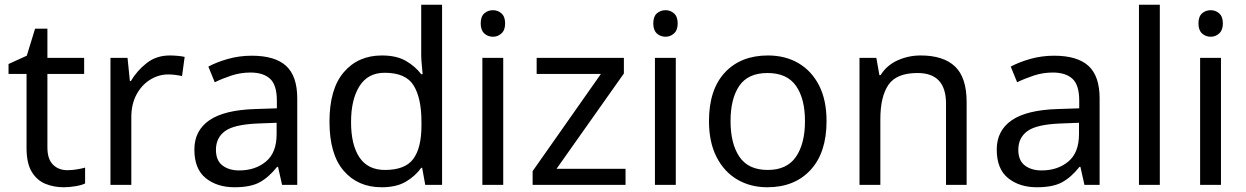

<svg xmlns="http://www.w3.org/2000/svg" viewBox="-20 -780 5256 810"><path d="M264 -62Q284 -62 305 -65.5Q326 -69 339 -73V-6Q325 1 299 5.5Q273 10 249 10Q207 10 171.5 -4.5Q136 -19 114 -55Q92 -91 92 -156V-468H16V-510L93 -545L128 -659H180V-536H335V-468H180V-158Q180 -109 203.5 -85.5Q227 -62 264 -62Z M696 -546Q711 -546 728.5 -544.5Q746 -543 759 -540L748 -459Q735 -462 719.5 -464Q704 -466 690 -466Q649 -466 613 -443.5Q577 -421 555.5 -380.5Q534 -340 534 -286V0H446V-536H518L528 -438H532Q558 -482 599 -514Q640 -546 696 -546Z M1042 -545Q1140 -545 1187 -502Q1234 -459 1234 -365V0H1170L1153 -76H1149Q1114 -32 1075.5 -11Q1037 10 969 10Q896 10 848 -28.5Q800 -67 800 -149Q800 -229 863 -272.5Q926 -316 1057 -320L1148 -323V-355Q1148 -422 1119 -448Q1090 -474 1037 -474Q995 -474 957 -461.5Q919 -449 886 -433L859 -499Q894 -518 942 -531.5Q990 -545 1042 -545ZM1068 -259Q968 -255 929.5 -227Q891 -199 891 -148Q891 -103 918.5 -82Q946 -61 989 -61Q1057 -61 1102 -98.5Q1147 -136 1147 -214V-262Z M1590 10Q1490 10 1430 -59.5Q1370 -129 1370 -267Q1370 -405 1430.5 -475.5Q1491 -546 1591 -546Q1653 -546 1692.5 -523Q1732 -500 1757 -467H1763Q1762 -480 1759.5 -505.5Q1757 -531 1757 -546V-760H1845V0H1774L1761 -72H1757Q1733 -38 1693 -14Q1653 10 1590 10ZM1604 -63Q1689 -63 1723.5 -109.5Q1758 -156 1758 -250V-266Q1758 -366 1725 -419.5Q1692 -473 1603 -473Q1532 -473 1496.5 -416.5Q1461 -360 1461 -265Q1461 -169 1496.5 -116Q1532 -63 1604 -63Z M2060 -737Q2080 -737 2095.5 -723.5Q2111 -710 2111 -681Q2111 -653 2095.5 -639Q2080 -625 2060 -625Q2038 -625 2023 -639Q2008 -653 2008 -681Q2008 -710 2023 -723.5Q2038 -737 2060 -737ZM2103 -536V0H2015V-536Z M2619 0H2227V-58L2515 -468H2244V-536H2612V-470L2328 -68H2619Z M2788 -737Q2808 -737 2823.5 -723.5Q2839 -710 2839 -681Q2839 -653 2823.5 -639Q2808 -625 2788 -625Q2766 -625 2751 -639Q2736 -653 2736 -681Q2736 -710 2751 -723.5Q2766 -737 2788 -737ZM2831 -536V0H2743V-536Z M3467 -269Q3467 -136 3399.5 -63Q3332 10 3217 10Q3146 10 3090.5 -22.5Q3035 -55 3003 -117.5Q2971 -180 2971 -269Q2971 -402 3038 -474Q3105 -546 3220 -546Q3293 -546 3348.5 -513.5Q3404 -481 3435.5 -419.5Q3467 -358 3467 -269ZM3062 -269Q3062 -174 3099.5 -118.5Q3137 -63 3219 -63Q3300 -63 3338 -118.5Q3376 -174 3376 -269Q3376 -364 3338 -418Q3300 -472 3218 -472Q3136 -472 3099 -418Q3062 -364 3062 -269Z M3864 -546Q3960 -546 4009 -499.5Q4058 -453 4058 -349V0H3971V-343Q3971 -472 3851 -472Q3762 -472 3728 -422Q3694 -372 3694 -278V0H3606V-536H3677L3690 -463H3695Q3721 -505 3767 -525.5Q3813 -546 3864 -546Z M4427 -545Q4525 -545 4572 -502Q4619 -459 4619 -365V0H4555L4538 -76H4534Q4499 -32 4460.5 -11Q4422 10 4354 10Q4281 10 4233 -28.5Q4185 -67 4185 -149Q4185 -229 4248 -272.5Q4311 -316 4442 -320L4533 -323V-355Q4533 -422 4504 -448Q4475 -474 4422 -474Q4380 -474 4342 -461.5Q4304 -449 4271 -433L4244 -499Q4279 -518 4327 -531.5Q4375 -545 4427 -545ZM4453 -259Q4353 -255 4314.5 -227Q4276 -199 4276 -148Q4276 -103 4303.5 -82Q4331 -61 4374 -61Q4442 -61 4487 -98.5Q4532 -136 4532 -214V-262Z M4873 0H4785V-760H4873Z M5088 -737Q5108 -737 5123.5 -723.5Q5139 -710 5139 -681Q5139 -653 5123.5 -639Q5108 -625 5088 -625Q5066 -625 5051 -639Q5036 -653 5036 -681Q5036 -710 5051 -723.5Q5066 -737 5088 -737ZM5131 -536V0H5043V-536Z"/></svg>

Font: Noto Sans Tagalog
Style: Regular
Weight: 400
Designer: Monotype Design Team
Foundry: Monotype Imaging Inc.
Version: Version 2.001; ttfautohint (v1.8.4.7-5d5b)